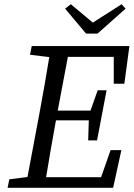

<svg xmlns="http://www.w3.org/2000/svg" viewBox="-20 -888 632 908"><path d="M122 -629 130 -670H592L568 -492H518V-619H301L253 -365H408L442 -461H484L439 -224H397L400 -319H245L243 -310Q231 -246 220 -180.5Q209 -115 198 -50H458L503 -178H554L515 0H16L24 -40L110 -51L168 -360Q192 -489 213 -618ZM315 -868 419 -781 555 -868 574 -847 441 -729H387L288 -847Z"/></svg>

Font: Source Serif Pro
Style: Italic
Weight: 400
Italic angle: -12°
Designer: Frank Grießhammer
Foundry: Adobe Systems Incorporated
Version: Version 3.001;hotconv 1.0.111;makeotfexe 2.5.65597